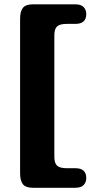

<svg xmlns="http://www.w3.org/2000/svg" viewBox="-20 -760 428 908"><path d="M237 -593V-18.5Q237 11.5 250 23.5Q263 35.5 295 35.5H336.5Q388 35.5 388 82Q388 101.5 375.8 114.8Q363.5 128 336.5 128H135Q102 128 88.5 111.5Q75 95 75 59V-670.5Q75 -706.5 88.5 -723Q102 -739.5 135 -739.5H336.5Q363.5 -739.5 375.8 -726.2Q388 -713 388 -693.5Q388 -647 336.5 -647H295Q263 -647 250 -635Q237 -623 237 -593Z"/></svg>

Font: Fraunces SuperSoft Wonky
Style: Regular
Weight: 900
Version: Version 1.000;[b76b70a41]